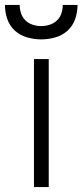

<svg xmlns="http://www.w3.org/2000/svg" viewBox="-49 -760 335 780"><path d="M89 0V-520H149V0ZM118 -600Q90 -600 61.5 -608Q33 -616 11.5 -635.5Q-10 -655 -19.5 -683Q-29 -711 -29 -740H31Q31 -723 36.5 -706Q42 -689 54.5 -677Q67 -665 84 -659.5Q101 -654 118 -654Q136 -654 153 -659.5Q170 -665 182.5 -677Q195 -689 200.5 -706Q206 -723 206 -740H266Q266 -711 256.5 -683Q247 -655 225.5 -635.5Q204 -616 175.5 -608Q147 -600 118 -600Z"/></svg>

Font: Iosevka QP Light
Style: Regular
Weight: 300
Designer: Belleve Invis
Foundry: Belleve Invis
Version: Version 20.0.0; ttfautohint (v1.8.4)